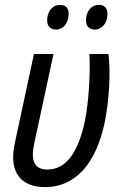

<svg xmlns="http://www.w3.org/2000/svg" viewBox="-20 -757 491 786"><path d="M369 -636C397 -636 420 -662 420 -701C420 -724 407 -737 385 -737C351 -737 332 -707 332 -674C332 -649 345 -636 369 -636ZM210 -636C239 -636 261 -662 261 -701C261 -724 249 -737 226 -737C192 -737 173 -707 173 -674C173 -649 187 -636 210 -636ZM165 9C288 9 372 -86 408 -253C428 -350 433 -461 424 -536H346C350 -460 344 -341 327 -259C299 -130 249 -63 174 -63C120 -63 105 -100 120 -169L199 -536H119L41 -173C13 -45 71 9 165 9Z"/></svg>

Font: Noto Sans Condensed
Style: Italic
Weight: 400
Width: 3
Italic angle: -12°
Designer: Monotype Design Team
Foundry: Monotype Imaging Inc.
Version: Version 2.013